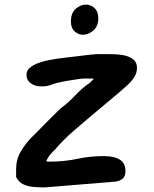

<svg xmlns="http://www.w3.org/2000/svg" viewBox="-20 -883 669 834"><path d="M170 -69Q149 -69 125 -71Q101 -73 81 -82.5Q61 -92 50 -114V-149Q50 -190 70 -224.5Q90 -259 119 -288Q127 -296 143.5 -312.5Q160 -329 179.5 -349Q199 -369 216.5 -386Q234 -403 243 -412Q277 -437 306.5 -468.5Q336 -500 371 -524L386 -539V-542H347Q338 -542 317 -539Q296 -536 275 -532.5Q254 -529 243 -526Q227 -524 206 -516Q185 -508 170 -508H155Q132 -508 113.5 -521.5Q95 -535 95 -558Q95 -577 110.5 -589.5Q126 -602 148.5 -610Q171 -618 193 -622Q215 -626 228 -628Q241 -630 267 -633Q293 -636 322 -639.5Q351 -643 373 -645.5Q395 -648 400 -648H435Q452 -648 475.5 -647.5Q499 -647 521.5 -642Q544 -637 559.5 -624.5Q575 -612 575 -588Q575 -571 567.5 -556Q560 -541 549 -529Q539 -518 527.5 -508Q516 -498 505 -488Q495 -479 472 -460Q449 -441 420 -416.5Q391 -392 362.5 -368Q334 -344 311.5 -324.5Q289 -305 279 -296Q269 -287 259 -276.5Q249 -266 239 -256Q223 -237 208 -222.5Q193 -208 181 -184L185 -181H200Q259 -181 315.5 -193Q372 -205 431 -205Q454 -205 475.5 -200Q497 -195 511 -181Q525 -167 525 -139Q525 -117 512 -106.5Q499 -96 480 -94L175 -69ZM340 -732Q321 -732 304.5 -746.5Q288 -761 288 -789Q288 -826 308.5 -844.5Q329 -863 354 -863Q374 -863 390.5 -848Q407 -833 407 -803Q407 -769 385.5 -750.5Q364 -732 340 -732Z"/></svg>

Font: Fuzzy Bubbles
Style: Bold
Weight: 700
Designer: Robert E. Leuschke
Foundry: Robert E. Leuschke
Version: Version 1.010; ttfautohint (v1.8.3)